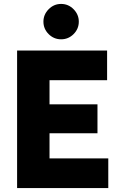

<svg xmlns="http://www.w3.org/2000/svg" viewBox="-20 -957 627 977"><path d="M67 -700H525V-549H232V-426H476V-279H232V-151H531V0H67ZM201 -847Q201 -883 227.5 -910Q254 -937 291 -937Q328 -937 354.5 -910Q381 -883 381 -847Q381 -810 354.5 -783.5Q328 -757 291 -757Q254 -757 227.5 -783.5Q201 -810 201 -847Z"/></svg>

Font: Oak Sans ExtraBold
Style: Regular
Weight: 800
Designer: Erik Kennedy, Walven
Foundry: Erik Kennedy, Walven
Version: Version 1.000